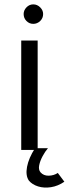

<svg xmlns="http://www.w3.org/2000/svg" viewBox="-20 -685 324 877"><path d="M152 0H77V-500H152ZM132 -576Q114 -576 101 -589Q88 -602 88 -621Q88 -638 101 -651.5Q114 -665 132 -665Q150 -665 163.5 -651.5Q177 -638 177 -621Q177 -602 163.5 -589Q150 -576 132 -576ZM274 145Q245 165 213 170Q181 175 154 166.5Q127 158 112 140Q96 117 103.5 77Q111 37 140 -8H199Q186 7 174.5 28.5Q163 50 159 70Q155 90 165 102Q179 118 202.5 117.5Q226 117 244 105Z"/></svg>

Font: Kulim Park
Style: Regular
Weight: 400
Designer: Noponies / Dale Sattler
Foundry: Noponies
Version: Version 1.000; ttfautohint (v1.8.3)